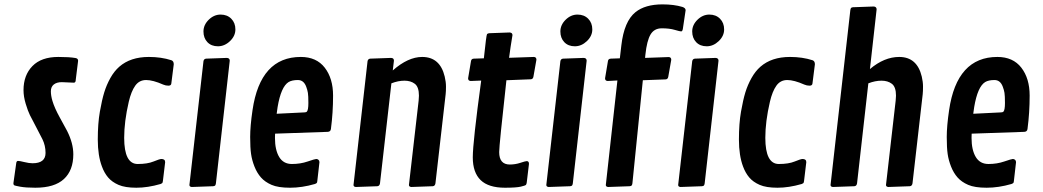

<svg xmlns="http://www.w3.org/2000/svg" viewBox="-20 -856 4787 881"><path d="M318.8 -476.6 263.7 -479Q240.2 -479 226.8 -468.3Q213.4 -457.5 213.4 -437.3Q213.4 -417 220.7 -392.6Q230.5 -359.9 254.6 -316.4Q278.8 -272.9 288.1 -254.9Q316.4 -198.7 316.4 -147.9Q316.4 -74.2 273.2 -34.4Q230 5.4 142.1 5.4Q98.6 5.4 72.8 0.7Q46.9 -3.9 44.2 -6.6Q41.5 -9.3 41.5 -15.1L54.2 -105.5Q55.2 -117.7 62.7 -117.7Q70.3 -117.7 91.8 -112.3Q113.3 -106.9 129.4 -106.9Q189 -106.9 189 -154.3Q189 -188 174.6 -217.3Q160.2 -246.6 143.3 -277.8Q126.5 -309.1 117.2 -327.9Q107.9 -346.7 97.9 -379.9Q87.9 -413.1 87.9 -442.4Q87.9 -510.7 128.7 -552.7Q169.4 -594.7 247.6 -594.7Q297.9 -594.7 326.2 -589.8Q338.4 -587.9 338.4 -577.1L327.6 -490.2Q327.6 -476.6 318.8 -476.6Z M766.6 -579.6Q777.3 -575.7 777.3 -561L766.1 -472.7Q765.1 -462.9 752.7 -462.9Q740.2 -462.9 729 -467.8Q681.6 -488.8 650.4 -488.8Q619.1 -488.8 600.6 -462.9Q582 -437 570.8 -388.7Q549.8 -298.3 549.8 -223.6Q549.8 -103.5 611.8 -103.5Q656.7 -103.5 684.6 -115Q712.4 -126.5 720.7 -126.5Q737.8 -126.5 737.8 -111.8L727.5 -25.9Q726.6 -17.1 723.9 -15.4Q721.2 -13.7 716.8 -11.7Q657.7 5.4 605.7 5.4Q553.7 5.4 523.7 -7.8Q493.7 -21 476.1 -41.7Q458.5 -62.5 447.8 -91.8Q428.7 -142.1 428.7 -215.6Q428.7 -289.1 438.2 -343.5Q447.8 -397.9 458.3 -432.1Q468.8 -466.3 486.3 -497.8Q503.9 -529.3 527.3 -549.8Q578.6 -594.7 663.1 -594.7Q719.7 -594.7 766.6 -579.6Z M980 -643.6Q949.7 -643.6 931.6 -662.6Q913.6 -681.6 913.6 -711.7Q913.6 -741.7 937.7 -765.4Q961.9 -789.1 992.2 -789.1Q1022.5 -789.1 1041.3 -770Q1060.1 -751 1060.1 -720.9Q1060.1 -690.9 1035.2 -667.2Q1010.3 -643.6 980 -643.6ZM1034.2 -577.6 970.7 -14.6Q969.7 -7.8 967.3 -4.9Q964.8 -2 958 -1.5L859.9 2Q849.1 1 849.1 -7.3L913.6 -575.2Q915.5 -585.9 925.8 -586.9L1021 -590.3Q1034.2 -589.4 1034.2 -577.6Z M1138.7 -350.6Q1174.3 -594.7 1360.4 -594.7Q1432.1 -594.7 1470.2 -545.4Q1508.3 -496.1 1508.3 -417.5Q1508.3 -338.9 1498.5 -264.6Q1497.1 -251.5 1483.4 -251L1242.2 -242.7Q1241.7 -235.4 1241.7 -223.1Q1241.7 -168 1261 -135.7Q1280.3 -103.5 1319.3 -103.5Q1358.4 -103.5 1391.8 -115Q1425.3 -126.5 1431.2 -126.5Q1437 -126.5 1441.4 -122.6Q1445.8 -118.7 1445.8 -111.8L1436 -25.9Q1435.5 -18.6 1433.3 -16.4Q1431.2 -14.2 1424.8 -11.7Q1365.7 5.4 1311 5.4Q1256.3 5.4 1226.1 -7.8Q1195.8 -21 1177.5 -41.7Q1159.2 -62.5 1147.7 -91.6Q1136.2 -120.6 1132.1 -149.2Q1127.9 -177.7 1127.9 -227.5Q1127.9 -277.3 1138.7 -350.6ZM1253.9 -365.2 1249.5 -334 1377 -340.3Q1385.3 -340.8 1387.7 -343.3Q1395 -350.6 1395 -383.5Q1395 -416.5 1392.8 -429.9Q1390.6 -443.4 1385.3 -457.5Q1374 -488.8 1346.9 -488.8Q1319.8 -488.8 1304.2 -479.5Q1269.5 -458 1253.9 -365.2Z M1787.6 -577.6 1782.2 -532.7Q1852.5 -594.7 1917 -594.7Q1999 -594.7 2020.5 -504.9Q2026.4 -480.5 2026.4 -458.7Q2026.4 -437 2024.9 -423.8L1978 -14.6Q1976.1 -2.4 1965.8 -1.5L1867.2 2Q1856.4 1 1856.4 -7.3L1900.9 -394Q1902.3 -406.7 1902.3 -417Q1902.3 -457 1883.5 -471.4Q1864.7 -485.8 1835.9 -485.8Q1807.1 -485.8 1775.9 -473.6L1723.6 -14.6Q1721.7 -2.4 1711.4 -1.5L1612.8 2Q1602.1 1 1602.1 -7.3L1666.5 -575.2Q1668.5 -585.9 1678.7 -586.9L1774.4 -590.3Q1787.6 -589.8 1787.6 -577.6Z M2200.2 -588.4Q2211.4 -695.8 2214.8 -699.5Q2218.3 -703.1 2225.1 -703.6L2318.4 -707Q2331.5 -706.1 2331.5 -694.8Q2322.3 -640.6 2315.9 -590.8L2429.7 -594.7Q2441.4 -594.2 2441.4 -582L2427.7 -504.4Q2425.8 -492.7 2415.5 -492.2L2303.7 -487.8Q2270.5 -189 2270.5 -158.2Q2270.5 -101.1 2319.3 -101.1Q2344.2 -101.1 2367.7 -108.9Q2391.1 -116.7 2397 -116.7Q2407.2 -116.7 2407.2 -104L2397 -18.6Q2396 -11.2 2393.3 -7.8Q2390.6 -4.4 2369.4 0.5Q2348.1 5.4 2296.9 5.4Q2221.7 5.4 2185.5 -29.5Q2149.4 -64.5 2149.4 -133.8Q2149.4 -203.1 2188 -486.3L2140.1 -484.4Q2127.9 -484.9 2127.9 -496.6L2141.1 -575.2Q2142.6 -586.4 2153.8 -586.9Z M2617.7 -643.6Q2587.4 -643.6 2569.3 -662.6Q2551.3 -681.6 2551.3 -711.7Q2551.3 -741.7 2575.4 -765.4Q2599.6 -789.1 2629.9 -789.1Q2660.2 -789.1 2679 -770Q2697.8 -751 2697.8 -720.9Q2697.8 -690.9 2672.9 -667.2Q2647.9 -643.6 2617.7 -643.6ZM2671.9 -577.6 2608.4 -14.6Q2607.4 -7.8 2605 -4.9Q2602.5 -2 2595.7 -1.5L2497.6 2Q2486.8 1 2486.8 -7.3L2551.3 -575.2Q2553.2 -585.9 2563.5 -586.9L2658.7 -590.3Q2671.9 -589.4 2671.9 -577.6Z M2941.4 -605 2939.9 -590.3 3048.3 -594.2Q3060.1 -593.8 3060.1 -581.5L3046.4 -503.9Q3044.4 -492.2 3034.2 -491.7L2929.7 -487.8L2881.8 -14.6Q2880.9 -7.8 2878.4 -4.9Q2876 -2 2869.1 -1.5L2770.5 2Q2759.8 1 2759.8 -7.3L2813 -486.8L2768.6 -484.4Q2756.3 -484.9 2756.3 -496.6L2769.5 -575.2Q2770.5 -585.9 2782.2 -586.9L2824.2 -588.4L2831.1 -647.9Q2843.8 -758.3 2896 -800.3Q2940.4 -835.9 3020 -835.9Q3072.3 -835.9 3111.3 -824.2Q3126 -819.3 3126 -809.1L3113.3 -723.6Q3111.3 -711.9 3105.5 -711.9Q3099.6 -711.9 3075.7 -719Q3051.8 -726.1 3016.8 -726.1Q2981.9 -726.1 2965.1 -697.8Q2948.2 -669.4 2941.4 -605Z M3222.7 -643.6Q3192.4 -643.6 3174.3 -662.6Q3156.2 -681.6 3156.2 -711.7Q3156.2 -741.7 3180.4 -765.4Q3204.6 -789.1 3234.9 -789.1Q3265.1 -789.1 3283.9 -770Q3302.7 -751 3302.7 -720.9Q3302.7 -690.9 3277.8 -667.2Q3252.9 -643.6 3222.7 -643.6ZM3276.9 -577.6 3213.4 -14.6Q3212.4 -7.8 3210 -4.9Q3207.5 -2 3200.7 -1.5L3102.5 2Q3091.8 1 3091.8 -7.3L3156.2 -575.2Q3158.2 -585.9 3168.5 -586.9L3263.7 -590.3Q3276.9 -589.4 3276.9 -577.6Z M3708.5 -579.6Q3719.2 -575.7 3719.2 -561L3708 -472.7Q3707 -462.9 3694.6 -462.9Q3682.1 -462.9 3670.9 -467.8Q3623.5 -488.8 3592.3 -488.8Q3561 -488.8 3542.5 -462.9Q3523.9 -437 3512.7 -388.7Q3491.7 -298.3 3491.7 -223.6Q3491.7 -103.5 3553.7 -103.5Q3598.6 -103.5 3626.5 -115Q3654.3 -126.5 3662.6 -126.5Q3679.7 -126.5 3679.7 -111.8L3669.4 -25.9Q3668.5 -17.1 3665.8 -15.4Q3663.1 -13.7 3658.7 -11.7Q3599.6 5.4 3547.6 5.4Q3495.6 5.4 3465.6 -7.8Q3435.5 -21 3418 -41.7Q3400.4 -62.5 3389.6 -91.8Q3370.6 -142.1 3370.6 -215.6Q3370.6 -289.1 3380.1 -343.5Q3389.6 -397.9 3400.1 -432.1Q3410.6 -466.3 3428.2 -497.8Q3445.8 -529.3 3469.2 -549.8Q3520.5 -594.7 3605 -594.7Q3661.6 -594.7 3708.5 -579.6Z M4002.4 -813 3971.7 -539.1Q4037.6 -594.7 4106 -594.7Q4188 -594.7 4209.5 -504.9Q4215.3 -480.5 4215.3 -458.7Q4215.3 -437 4213.9 -423.8L4167 -14.6Q4165 -2.4 4154.8 -1.5L4056.2 2Q4045.4 1 4045.4 -7.3L4089.8 -394Q4091.3 -406.7 4091.3 -417Q4091.3 -457 4072.5 -471.4Q4053.7 -485.8 4024.7 -485.8Q3995.6 -485.8 3964.4 -473.6L3912.6 -14.6Q3910.6 -2.4 3900.4 -1.5L3801.8 2Q3791 1 3791 -7.3L3881.8 -809.6Q3882.8 -816.4 3885 -819.3Q3887.2 -822.3 3894 -822.8L3989.7 -826.2Q4002.4 -824.7 4002.4 -813Z M4335 -350.6Q4370.6 -594.7 4556.6 -594.7Q4628.4 -594.7 4666.5 -545.4Q4704.6 -496.1 4704.6 -417.5Q4704.6 -338.9 4694.8 -264.6Q4693.4 -251.5 4679.7 -251L4438.5 -242.7Q4438 -235.4 4438 -223.1Q4438 -168 4457.3 -135.7Q4476.6 -103.5 4515.6 -103.5Q4554.7 -103.5 4588.1 -115Q4621.6 -126.5 4627.4 -126.5Q4633.3 -126.5 4637.7 -122.6Q4642.1 -118.7 4642.1 -111.8L4632.3 -25.9Q4631.8 -18.6 4629.6 -16.4Q4627.4 -14.2 4621.1 -11.7Q4562 5.4 4507.3 5.4Q4452.6 5.4 4422.4 -7.8Q4392.1 -21 4373.8 -41.7Q4355.5 -62.5 4344 -91.6Q4332.5 -120.6 4328.4 -149.2Q4324.2 -177.7 4324.2 -227.5Q4324.2 -277.3 4335 -350.6ZM4450.2 -365.2 4445.8 -334 4573.2 -340.3Q4581.5 -340.8 4584 -343.3Q4591.3 -350.6 4591.3 -383.5Q4591.3 -416.5 4589.1 -429.9Q4586.9 -443.4 4581.5 -457.5Q4570.3 -488.8 4543.2 -488.8Q4516.1 -488.8 4500.5 -479.5Q4465.8 -458 4450.2 -365.2Z"/></svg>

Font: Contrail One
Style: Regular
Weight: 400
Designer: Riccardo De Franceschi
Foundry: Sorkin Type Co.
Version: Version 1.003